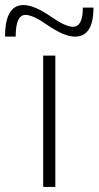

<svg xmlns="http://www.w3.org/2000/svg" viewBox="-48 -740 390 760"><path d="M154 -674Q211 -634 241 -634Q280 -634 280 -710H322Q322 -595 249 -595Q206 -595 138 -642Q82 -681 53 -681Q14 -681 14 -595H-28Q-28 -720 45 -720Q88 -720 154 -674ZM123 0V-520H171V0Z"/></svg>

Font: M PLUS 1p Light
Style: Regular
Weight: 300
Version: Version 1.061